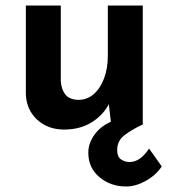

<svg xmlns="http://www.w3.org/2000/svg" viewBox="-20 -451 619 698"><path d="M439 227Q382 227 341.5 193Q301 159 301 104Q301 70 323.5 38.5Q346 7 387 -10L457 -21L502 0Q459 20 432.5 40.5Q406 61 406 94Q406 119 420 128.5Q434 138 451 138Q490 138 522 89L568 154Q547 186 510 206.5Q473 227 439 227ZM213 20Q154 20 115 -16Q76 -52 74 -109V-431H201V-156Q203 -126 217.5 -107.5Q232 -89 265 -88Q297 -88 321 -109Q345 -130 358.5 -166.5Q372 -203 372 -248V-431H499V0H384L374 -86L377 -75Q356 -33 313.5 -6.5Q271 20 213 20Z"/></svg>

Font: Reem Kufi Fun SemiBold
Style: Regular
Weight: 600
Designer: Khaled Hosny
Version: Version 1.005